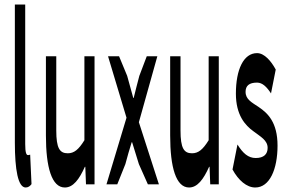

<svg xmlns="http://www.w3.org/2000/svg" viewBox="-20 -819 1271 853"><path d="M94 14C106 14 114 7 120 -1L114 -132C109 -130 107 -130 104 -130C97 -130 92 -141 92 -179V-799H46V-185C46 -66 60 14 94 14Z M268 14C305 14 332 -22 357 -78H359L362 0H400V-569H355V-196C329 -154 309 -138 281 -138C245 -138 230 -161 230 -239V-569H184V-217C184 -75 210 14 268 14Z M542 -296 453 0H501L537 -90C546 -123 555 -156 565 -187H567C577 -156 587 -122 597 -90L637 0H686L597 -276L679 -569H632L599 -482C590 -449 582 -416 574 -384H572L545 -482L509 -569H460Z M820 14C857 14 884 -22 909 -78H911L914 0H952V-569H907V-196C881 -154 861 -138 833 -138C797 -138 782 -161 782 -239V-569H736V-217C736 -75 762 14 820 14Z M1114 14C1178 14 1213 -67 1213 -172C1213 -275 1170 -316 1130 -343C1099 -364 1071 -377 1071 -411C1071 -438 1087 -452 1122 -452C1146 -452 1165 -433 1184 -404L1205 -510C1185 -547 1155 -583 1122 -583C1062 -583 1028 -510 1028 -403C1028 -308 1069 -262 1107 -235C1137 -212 1169 -196 1169 -162C1169 -134 1152 -117 1116 -117C1083 -117 1059 -138 1035 -177L1013 -66C1039 -18 1076 14 1114 14Z"/></svg>

Font: 寒蝉无机体 CompactMedium
Style: Regular
Weight: 500
Width: 3
Designer: ChillTanhei {Warren2060}; 
Source Han Sans {Ryoko NISHIZUKA 西塚涼子 (kana, bopomofo & ideographs); Paul D. Hunt (Latin, Gre
Foundry: ChillType&Adobe
Version: Version 1.000;Glyphs 3.1.1 (3135)